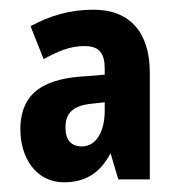

<svg xmlns="http://www.w3.org/2000/svg" viewBox="-20 -742 371 396"><path d="M173 -722C124 -722 84 -710 43 -688L70 -620C99 -636 124 -647 154 -647C185 -647 196 -632 196 -600V-588L160 -585C78 -581 22 -556 22 -475C22 -417 54 -366 112 -366C159 -366 188 -388 208 -426L224 -372H289V-592C289 -676 247 -722 173 -722ZM168 -528 196 -531V-514C196 -470 178 -440 149 -440C127 -440 115 -453 115 -479C115 -510 132 -524 168 -528Z"/></svg>

Font: Noto Sans Georgian ExtraCondensed Bold
Style: Regular
Weight: 700
Width: 2
Designer: Monotype Design Team, Akaki Razmadze
Foundry: Google LLC
Version: Version 2.005